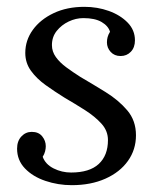

<svg xmlns="http://www.w3.org/2000/svg" viewBox="-20 -531 468 562"><path d="M190 11Q150 11 113 -1.5Q76 -14 53 -38Q30 -62 30 -96Q30 -118 42.5 -131.5Q55 -145 73 -145Q93 -145 103.5 -132Q114 -119 114 -103Q114 -96 112 -88Q110 -80 105 -72Q113 -50 137 -38Q161 -26 188 -26Q242 -26 269 -51Q296 -76 296 -121Q296 -148 277 -169Q258 -190 229 -208.5Q200 -227 169 -245Q140 -263 113.5 -282Q87 -301 70.5 -324Q54 -347 54 -376Q54 -413 76 -443.5Q98 -474 137 -492.5Q176 -511 227 -511Q265 -511 298.5 -499Q332 -487 353.5 -465Q375 -443 375 -413Q375 -392 363 -379.5Q351 -367 333 -367Q315 -367 304 -379Q293 -391 293 -407Q293 -415 295 -422.5Q297 -430 302 -438Q297 -455 277.5 -466.5Q258 -478 224 -478Q202 -478 181 -468Q160 -458 146 -440.5Q132 -423 132 -399Q132 -380 143.5 -364Q155 -348 174 -334Q193 -320 215 -306Q251 -285 289 -261.5Q327 -238 352.5 -208Q378 -178 378 -135Q378 -93 354.5 -60Q331 -27 288.5 -8Q246 11 190 11Z"/></svg>

Font: Lora
Style: Italic
Weight: 400
Italic angle: -3°
Designer: Olga Karpushina, Alexei Vanyashin (Cyrillic)
Foundry: Cyreal
Version: Version 3.008